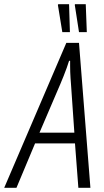

<svg xmlns="http://www.w3.org/2000/svg" viewBox="-64 -889 494 909"><path d="M-44 0 250 -686H310L364 0H307L291 -210H102L14 0ZM123 -261H288L272 -492Q271 -504 270 -518.5Q269 -533 268.5 -547.5Q268 -562 268 -576Q268 -590 268 -601H263Q259 -587 252 -568Q245 -549 237 -528.5Q229 -508 222 -492ZM231 -737 210 -866 212 -869H263L267 -737ZM310 -737 290 -866 291 -869H342L347 -737Z"/></svg>

Font: Archivo ExtraCondensed ExtraLight
Style: Italic
Weight: 250
Width: 2
Italic angle: -10°
Designer: Hector Gatti
Foundry: Omnibus-Type
Version: Version 2.001